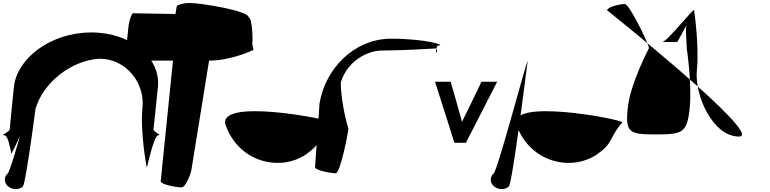

<svg xmlns="http://www.w3.org/2000/svg" viewBox="-67 -913 5199 1296"><path d="M214 -498C218.1 -544.5 6.9 259 -16.1 259C-41.3 281.2 -41.1 321 -12.2 345C16.7 369 60.9 369.5 86.1 347C109.1 347 211.5 -474 214 -498Z M969.1 -42C969.1 -42 974.4 -82.8 999 -325C1018.4 -516.8 826.9 -693.9 549.7 -693.9C272.5 -693.9 46 -516.8 26.6 -325C1.9 -82.8 -1.1 -42 -1.1 -42C-3.4 -19.5 -69.6 0 -38.3 0C-6.9 0 4.7 124 7 101.5C-1.8 187.5 61.3 -15.7 174.3 -183C223.8 -350.3 408.2 -505.2 604.7 -516.7C783.1 -516.7 911.8 -354.3 894.8 -187C877.8 -19.7 923.6 218 923.6 218C921.3 240.5 969.9 0 1001.3 0C1032.6 0 966.9 -19.5 969.1 -42Z M831.2 -824.1C825.8 -824.9 805.5 -787.8 798.8 -722C795.7 -690.6 792.4 -658.3 789.2 -627C786 -595.6 738.4 -658.3 735.2 -627C732 -595.6 742.2 -503.9 764.7 -503.9C764.8 -503.8 952.3 -503.8 1100.5 -503.8C1079.7 -299.7 1017.9 310 1017.9 310C1015.7 332.2 1126.4 352 1157.7 352C1189.1 352 1223.6 250.5 1225.9 228L1344.3 -503.8C1492.6 -503.9 1633 -571.4 1633 -571.4C1655.2 -571.4 1633.5 -595.6 1636.7 -627C1639.9 -658.3 1634.2 -794.6 1611.7 -794.6C1616.3 -840.1 1287.5 -892.6 1217 -892.6C1181.4 -894.5 1150.1 -884.5 1130 -876.5C1122.8 -876.5 1121.6 -819.5 1115.1 -817.6C1119.4 -819.6 813.1 -822.6 831.2 -824.1Z M2169.5 -87.2C2187.1 -102.9 1361 -266 1460.8 -56.2C1549.7 177.1 1819 250 1999.7 128.6C2114.4 46 2072.6 28 2169.5 -87.2Z M2285.1 -42C2285 -42 2217.9 -257.1 2236 -435.4C2254.1 -613.8 2204.2 -122.1 2222.3 -300.4C2239.7 -472.3 2391.3 -572 2512.5 -572C2650.3 -572 2873 -585.9 2873 -585.9C2895.5 -585.9 2872.8 -535.1 2876 -566.5C2879.2 -597.8 2883.5 -606.1 2894 -606.1C2944.5 -606.1 2813.9 -651.7 2571.6 -651.7C2329.4 -651.7 2130.1 -455.6 2090 -215.9C2090 -215.9 2059.5 214.5 2059.4 214.5C2057.2 237 2167.8 256.5 2199.2 256.5C2230.5 256.5 2282.7 -19.5 2285.1 -42Z M3077.8 51C3076.6 51 3001.4 51 3000.2 51C3000.2 51 2870.3 -361.5 2869.1 -361.5C2869.1 -361.5 2976.3 -361.5 2975.1 -361.5C2975.1 -361.5 3052.7 -90.5 3051.5 -90.5C3051.5 -90.5 3184.3 -361.5 3183.1 -361.5C3183.1 -361.5 3290.3 -361.5 3289.1 -361.5Z M3494 -498C3498.1 -544.5 3286.9 259 3263.9 259C3238.7 281.2 3238.9 321 3267.8 345C3296.7 369 3340.9 369.5 3366.1 347C3389.1 347 3491.5 -474 3494 -498Z M4133.5 -87.2C4151.1 -102.9 3325 -266 3424.8 -56.2C3513.7 177.1 3783 250 3963.7 128.6C4078.4 46 4036.6 28 4133.5 -87.2Z M4030.7 -843.9C4030.7 -843.9 5099.8 8.8 4921.5 8.8C4743.1 8.8 4619.9 -271.6 4636.9 -438.9C4653.9 -606.2 4618.1 -843.9 4618.1 -843.9C4620.4 -866.4 4434.6 -629.4 4403.2 -629.4C4403.1 -629.4 4504.9 -629.4 4504.7 -629.4C4504.5 -629.4 4580.9 -767.9 4580.7 -767.9C4549.3 -767.9 4570.6 -609.9 4568.3 -587.4C4568.3 -587.4 4605.2 -349.7 4588.2 -182.4C4571.2 -15.1 4539.1 -5.7 4360.7 -5.7C4182.4 -5.7 4153.2 -15.1 4170.2 -182.4C4187.1 -349.7 4313.3 -587.4 4313.3 -587.4C4315.6 -609.9 4181.9 -885.9 4150.6 -885.9C4119.2 -885.9 4033 -866.4 4030.7 -843.9Z"/></svg>

Font: AnarchicType
Style: Slant
Weight: 400
Version: Version Something